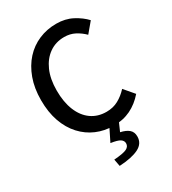

<svg xmlns="http://www.w3.org/2000/svg" viewBox="-237 -871 1119 1252"><g transform="rotate(-30 323.0 -245.0)"><path d="M384 14Q315 14 255.5 -11.5Q196 -37 151 -86Q106 -135 81 -205.5Q56 -276 56 -367Q56 -457 82 -528Q108 -599 153 -648.5Q198 -698 259 -724Q320 -750 390 -750Q458 -750 511 -722Q564 -694 598 -657L536 -583Q507 -612 471.5 -630.5Q436 -649 392 -649Q328 -649 279.5 -615Q231 -581 203.5 -519Q176 -457 176 -370Q176 -283 202 -219.5Q228 -156 276 -122Q324 -88 389 -88Q439 -88 478.5 -109.5Q518 -131 551 -167L614 -93Q569 -41 512.5 -13.5Q456 14 384 14ZM286 260 276 207Q345 202 370.5 190Q396 178 396 153Q396 133 377 120.5Q358 108 308 101L360 -4H431L398 71Q439 80 460.5 98.5Q482 117 482 151Q482 204 431 229.5Q380 255 286 260Z"/></g></svg>

Font: Noto Sans KR Thin Medium
Style: Regular
Weight: 500
Version: Version 2.004-H2;hotconv 1.0.118;makeotfexe 2.5.65603